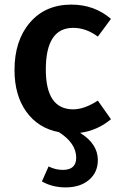

<svg xmlns="http://www.w3.org/2000/svg" viewBox="-20 -564 518 834"><path d="M405 -127 462 -46Q403 3 328 13Q405 61 405 131Q405 185 366.5 217.5Q328 250 265 250Q207 250 162 224L191 159Q221 174 253 174Q311 174 311 121Q311 58 236 10Q146 -7 94.5 -78.5Q43 -150 43 -260Q43 -388 110 -466Q177 -544 290 -544Q390 -544 462 -482L405 -405Q354 -443 298 -443Q179 -443 179 -262Q179 -89 298 -89Q346 -89 405 -127Z"/></svg>

Font: FiraGO Medium
Style: Regular
Weight: 500
Designer: bBox Type
Foundry: bBox Type GmbH
Version: Version 1.001;PS 001.001;hotconv 1.0.88;makeotf.lib2.5.64775